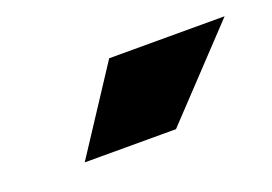

<svg xmlns="http://www.w3.org/2000/svg" viewBox="-39 -833 437 309"><g transform="rotate(-20 179.0 -678.0)"><path d="M357.9 -750 222.2 -606H65.9L160.2 -750Z"/></g></svg>

Font: Stilu Bold
Style: Italic
Weight: 700
Italic angle: -10°
Designer: Genilson Lima Santos
Foundry: Genilson Lima Santos
Version: Version 1.200;PS 001.200;hotconv 1.0.88;makeotf.lib2.5.64775